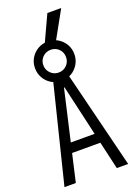

<svg xmlns="http://www.w3.org/2000/svg" viewBox="-207 -1226 914 1303"><g transform="rotate(-20 250.0 -575.0)"><path d="M20 0 201 -730H299L480 0H398L252 -636H248L102 0ZM112 -200V-270H388V-200ZM250 -684Q211 -684 178.5 -703Q146 -722 127 -754.5Q108 -787 108 -826Q108 -866 127 -898Q146 -930 178.5 -949Q211 -968 250 -968Q290 -968 322 -949Q354 -930 373 -898Q392 -866 392 -826Q392 -787 373 -754.5Q354 -722 322 -703Q290 -684 250 -684ZM250 -744Q285 -744 308.5 -768Q332 -792 332 -826Q332 -861 308.5 -884.5Q285 -908 250 -908Q216 -908 192 -884.5Q168 -861 168 -826Q168 -792 192 -768Q216 -744 250 -744ZM293 -930H213L315 -1150H415Z"/></g></svg>

Font: M PLUS 1 Code
Style: Regular
Weight: 400
Designer: Coji Morishita
Foundry: UNDERFOREST DESIGN
Version: Version 1.005